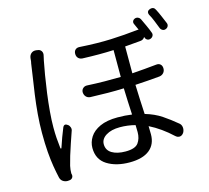

<svg xmlns="http://www.w3.org/2000/svg" viewBox="-119 -951 1238 1140"><g transform="rotate(-15 500.0 -381.0)"><path d="M185 -747Q203 -746 211 -733.5Q219 -721 214 -704Q213 -699 211.5 -692.5Q210 -686 208 -677Q201 -642 192.5 -591.5Q184 -541 176.5 -485Q169 -429 164.5 -375Q160 -321 160 -279Q160 -242 162 -214Q164 -186 168 -151Q169 -146 171 -145.5Q173 -145 175 -150Q184 -178 195.5 -209Q207 -240 217 -264Q227 -286 248 -270Q257 -263 260.5 -251.5Q264 -240 259 -229Q248 -197 235.5 -160.5Q223 -124 213 -91Q203 -58 197 -33Q192 -10 192 12L194 22Q195 33 188.5 40.5Q182 48 171 49L160 50Q144 50 131.5 41.5Q119 33 115 17Q107 -18 100.5 -57.5Q94 -97 90 -147Q86 -197 86 -265Q86 -320 91 -380Q96 -440 104 -497Q112 -554 119.5 -602Q127 -650 131 -681Q133 -687 134 -698Q135 -709 135 -710Q137 -729 149 -739.5Q161 -750 180 -748ZM896 -810Q920 -817 930 -795Q941 -774 951.5 -749Q962 -724 971 -703Q975 -693 970.5 -683.5Q966 -674 955 -670Q945 -666 935.5 -671Q926 -676 922 -686Q913 -709 903 -734Q893 -759 882 -778Q872 -801 896 -810ZM635 -166Q589 -178 541 -178Q488 -178 455.5 -157.5Q423 -137 423 -105Q423 -68 454.5 -49Q486 -30 538 -30Q597 -30 616.5 -56.5Q636 -83 636 -123ZM796 -779Q806 -782 815.5 -777.5Q825 -773 829 -764Q839 -743 850.5 -718Q862 -693 870 -671Q874 -661 869 -651.5Q864 -642 853 -638Q842 -634 833 -639Q824 -644 821 -654L819 -658Q810 -642 790 -641L696 -633V-468Q735 -471 772 -474Q809 -477 846 -481Q862 -483 872 -474Q882 -465 882 -448Q882 -432 872 -421Q862 -410 846 -408Q810 -405 773 -402Q736 -399 696 -397Q697 -351 699.5 -305Q702 -259 704 -216Q762 -199 804.5 -170.5Q847 -142 885 -110Q900 -100 902.5 -82.5Q905 -65 896 -49Q886 -34 872 -32.5Q858 -31 845 -43Q813 -73 778.5 -97.5Q744 -122 708 -140L709 -90Q709 -28 667 5.5Q625 39 545 39Q462 39 407 4.5Q352 -30 352 -101Q352 -136 372 -167.5Q392 -199 434.5 -218.5Q477 -238 543 -238Q590 -238 631 -232Q629 -271 627 -313Q625 -355 624 -395Q577 -393 525.5 -393.5Q474 -394 419 -396Q403 -397 393 -407.5Q383 -418 382 -435Q382 -450 392.5 -459.5Q403 -469 418 -468Q474 -465 525 -464.5Q576 -464 624 -465V-630Q581 -628 534 -628Q487 -628 433 -630Q417 -631 407.5 -641Q398 -651 398 -667Q398 -683 407.5 -692Q417 -701 433 -700Q542 -693 626 -696.5Q710 -700 790 -709H799L781 -749Q777 -758 781 -766.5Q785 -775 796 -779Z"/></g></svg>

Font: Chiron GoRound TC
Style: Regular
Weight: 400
Designer: Ryoko NISHIZUKA 西塚涼子 (kana, bopomofo & ideographs); Paul D. Hunt (Latin, Greek & Cyrillic); Sandoll Communications 산돌커뮤니
Foundry: Adobe
Version: Version 1.000;hotconv 1.1.1;makeotfexe 2.6.0